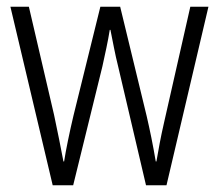

<svg xmlns="http://www.w3.org/2000/svg" viewBox="-20 -552 652 572"><path d="M332 -354Q325 -382 319.5 -410Q314 -438 309 -463H307Q303 -438 297 -409.5Q291 -381 285 -354L198 0H137L11 -532H66L141 -210Q149 -172 156 -137.5Q163 -103 169 -71H171Q175 -97 182.5 -133.5Q190 -170 199 -208L279 -532H338L417 -206Q424 -176 431 -141.5Q438 -107 444 -71H446Q451 -100 456 -126.5Q461 -153 469 -188L547 -532H601L476 0H415Z"/></svg>

Font: Noto Sans Sinhala UI Condensed Light
Style: Regular
Weight: 300
Width: 3
Designer: Jelle Bosma - Monotype Design Team
Foundry: Monotype Imaging Inc.
Version: Version 2.006; ttfautohint (v1.8.4.7-5d5b)